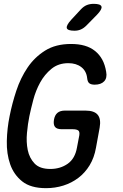

<svg xmlns="http://www.w3.org/2000/svg" viewBox="-20 -970 640 1000"><path d="M393 -265Q396 -285 387 -291Q378 -297 358 -297H301Q276 -297 266.5 -309Q257 -321 261 -346Q265 -370 279 -382Q293 -394 318 -394H425Q471 -394 489 -372Q507 -350 499 -305L480 -201Q471 -149 447 -109.5Q423 -70 388 -43.5Q353 -17 310 -3.5Q267 10 220 10Q140 10 96 -25Q52 -60 33 -114.5Q14 -169 15.5 -235.5Q17 -302 30 -365Q43 -431 65 -497.5Q87 -564 123.5 -618Q160 -672 215 -706.5Q270 -741 350 -741Q390 -741 421 -732Q452 -723 475 -704.5Q498 -686 512.5 -659.5Q527 -633 533 -596Q539 -564 522.5 -546.5Q506 -529 473 -529Q455 -529 445.5 -536Q436 -543 434 -563Q430 -600 403.5 -620.5Q377 -641 336 -641Q284 -641 248 -611.5Q212 -582 189 -540Q166 -498 153.5 -450.5Q141 -403 133 -365Q125 -326 120.5 -278Q116 -230 124.5 -188.5Q133 -147 160 -118.5Q187 -90 242 -90Q294 -90 332.5 -117Q371 -144 381 -202ZM368 -810Q332 -810 328 -823.5Q324 -837 350 -866L401 -921Q416 -937 432 -943.5Q448 -950 468 -950Q504 -950 508.5 -936Q513 -922 485 -893L430 -837Q416 -823 401 -816.5Q386 -810 368 -810Z"/></svg>

Font: Maple Mono Medium
Style: Italic
Weight: 500
Italic angle: -10°
Monospace: yes
Designer: subframe7536
Version: Version 7.000